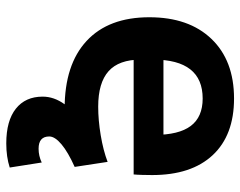

<svg xmlns="http://www.w3.org/2000/svg" viewBox="-97 -473 766 612"><g transform="rotate(90 286.0 -167.0)"><path d="M326 10Q186 10 110.5 -60Q35 -130 35 -260Q35 -386 104 -458Q173 -530 294 -530Q411 -530 474.5 -462Q538 -394 538 -269Q538 -255 537.5 -237Q537 -219 536 -210H112V-305H429L410 -276Q410 -354 381.5 -392Q353 -430 294 -430Q232 -430 201 -390.5Q170 -351 170 -273V-233Q170 -163 207 -130Q244 -97 320 -97Q363 -97 411 -105Q459 -113 496 -127L512 -22Q475 -7 425.5 1.5Q376 10 326 10ZM437 196Q365 196 326.5 165.5Q288 135 288 80Q288 44 312 10.5Q336 -23 384 -56L512 -22Q465 -1 440 20Q415 41 415 59Q415 93 454 93Q477 93 498 83L514 185Q480 196 437 196Z"/></g></svg>

Font: M PLUS 1
Style: Bold
Weight: 700
Designer: Coji Morishita
Foundry: UNDERFOREST DESIGN
Version: Version 1.001